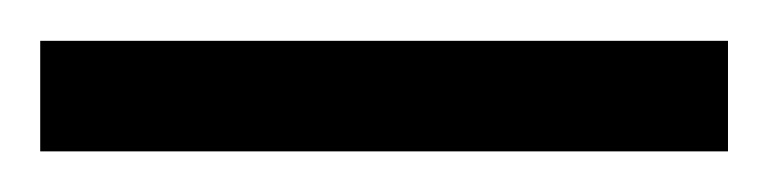

<svg xmlns="http://www.w3.org/2000/svg" viewBox="-78 -695 380 95"><path d="M282.2 -674.8V-620.1H-58.1V-674.8Z"/></svg>

Font: XB Khoramshahr
Style: Regular
Weight: 400
Designer: Behnam
Foundry: Irmug
Version: Version 8.005 2009